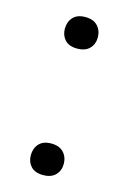

<svg xmlns="http://www.w3.org/2000/svg" viewBox="-90 -580 422 632"><g transform="rotate(15 121.0 -263.5)"><path d="M65.4 -47.4Q65.4 -70.8 79.3 -86.4Q93.3 -102.1 121.1 -102.1Q148.9 -102.1 163.3 -86.4Q177.7 -70.8 177.7 -47.4Q177.7 -24.9 163.3 -9.8Q148.9 5.4 121.1 5.4Q93.3 5.4 79.3 -9.8Q65.4 -24.9 65.4 -47.4ZM65.9 -478.5Q65.9 -502 79.8 -517.6Q93.8 -533.2 121.6 -533.2Q149.4 -533.2 163.8 -517.6Q178.2 -502 178.2 -478.5Q178.2 -456.1 163.8 -440.9Q149.4 -425.8 121.6 -425.8Q93.8 -425.8 79.8 -440.9Q65.9 -456.1 65.9 -478.5Z"/></g></svg>

Font: TypoPRO Roboto
Style: Regular
Weight: 400
Designer: Google
Version: Version 2.136; 2016